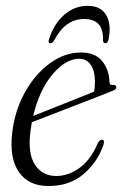

<svg xmlns="http://www.w3.org/2000/svg" viewBox="-20 -614 409 642"><path d="M326 -130Q306 -71.5 259.2 -31.8Q212.5 8 142 8Q75.5 8 43 -39Q10.5 -86 21 -172Q30 -246 64 -306.5Q98 -367 147.5 -402.8Q197 -438.5 251 -438.5Q298 -438.5 321.5 -409.8Q345 -381 346 -339.5Q346.5 -328.5 357.5 -330Q366.5 -331 368.5 -324.5Q371 -316 357 -310.5Q340 -303.5 305.8 -290.2Q271.5 -277 230.2 -261Q189 -245 150.5 -230Q112 -215 86.5 -205.5Q84 -191 82 -176Q72 -102 96.5 -63.8Q121 -25.5 168.5 -25.5Q207.5 -25.5 245 -51.8Q282.5 -78 307.5 -136Q315 -148 321.5 -147Q331 -146 326 -130ZM245 -417.5Q200 -417.5 156 -365.8Q112 -314 91 -226.5Q119 -237.5 157.5 -252.8Q196 -268 233.2 -283Q270.5 -298 294.5 -307.5Q297.5 -320.5 297.5 -342Q297.5 -375.5 283.8 -396.5Q270 -417.5 245 -417.5ZM261 -550.5Q231 -550.5 206.2 -533.8Q181.5 -517 160.5 -478.5Q155 -469.5 148.5 -469.5Q139.5 -469.5 144 -483Q160 -534 194.5 -564.2Q229 -594.5 273 -594.5Q317 -594.5 335 -563.8Q353 -533 343 -482Q340.5 -469.5 332 -469.5Q325 -469.5 324.5 -478.5Q325.5 -516.5 309.5 -533.5Q293.5 -550.5 261 -550.5Z"/></svg>

Font: Fraunces 144pt S050 Light
Style: Italic
Weight: 300
Italic angle: -16°
Version: Version 1.000; ttfautohint (v1.8.3)